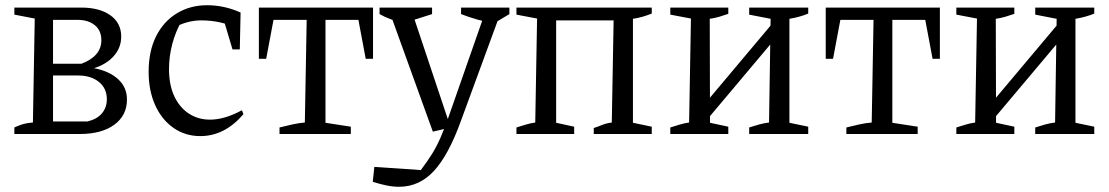

<svg xmlns="http://www.w3.org/2000/svg" viewBox="-20 -513 4246 735"><path d="M35 0V-25Q45 -30 62.5 -36Q80 -42 106 -44L113 -442L35 -457V-484H291Q361 -484 402.5 -454.5Q444 -425 444 -373Q444 -331 416 -299Q388 -267 340 -252Q398 -241 432 -210Q466 -179 466 -132Q466 -71 417.5 -35.5Q369 0 285 0ZM183 -16 153 -48H315Q352 -57 370.5 -79.5Q389 -102 389 -133Q389 -175 358.5 -199.5Q328 -224 279 -224H176V-269H292Q368 -298 368 -359Q368 -396 343 -416.5Q318 -437 276 -437H153L183 -468Z M747 8Q689 8 644 -23.5Q599 -55 574 -110.5Q549 -166 549 -238Q549 -317 577.5 -374Q606 -431 657 -462Q708 -493 773 -493Q806 -493 838 -486Q870 -479 901 -465L887 -405Q825 -435 750 -435Q722 -435 694 -427Q666 -419 641 -404L675 -432Q652 -392 639.5 -344.5Q627 -297 627 -249Q627 -188 647 -145Q667 -102 702.5 -78.5Q738 -55 784 -55Q812 -55 842.5 -64Q873 -73 906 -91L912 -76Q840 8 747 8ZM870 -324 828 -465H901L898 -324Z M1408 -484V-288H1380L1352 -437H1226V-43L1323 -28V0H1050V-25Q1074 -31 1098.5 -36.5Q1123 -42 1147 -44L1154 -437H1027L999 -288H971V-484Z M1407 183 1413 126 1591 138Q1616 105 1634 76Q1652 47 1666.5 13.5Q1681 -20 1697 -65L1840 -474H1900L1744 -49Q1697 81 1641 141.5Q1585 202 1508 202Q1485 202 1460 197Q1435 192 1407 183ZM1637 -9 1469 -474H1555L1705 -25ZM1527 -425Q1502 -430 1478 -438.5Q1454 -447 1433 -459V-484H1634V-459ZM1873 -425Q1840 -429 1808 -438Q1776 -447 1745 -459V-484H1930V-459Z M1957 0V-25Q1974 -30 1991 -35.5Q2008 -41 2029 -44L2036 -442L1957 -457V-484H2475V-461Q2457 -454 2440 -449Q2423 -444 2403 -441V-43L2475 -28V0H2253V-23Q2269 -28 2284.5 -34.5Q2300 -41 2322 -44L2329 -435H2109V-43L2178 -28V0Z M2663 -27 2660 -94 2966 -458V-387ZM2546 0V-25Q2563 -30 2580 -35.5Q2597 -41 2618 -44L2625 -442L2546 -457V-484H2768V-460Q2751 -454 2734 -449Q2717 -444 2697 -441L2698 -43L2768 -28V0ZM2848 0V-25Q2866 -31 2886 -36.5Q2906 -42 2924 -44L2930 -441L2848 -457V-484H3074V-461Q3043 -448 3002 -441V-43L3074 -28V0Z M3578 -484V-288H3550L3522 -437H3396V-43L3493 -28V0H3220V-25Q3244 -31 3268.5 -36.5Q3293 -42 3317 -44L3324 -437H3197L3169 -288H3141V-484Z M3758 -27 3755 -94 4061 -458V-387ZM3641 0V-25Q3658 -30 3675 -35.5Q3692 -41 3713 -44L3720 -442L3641 -457V-484H3863V-460Q3846 -454 3829 -449Q3812 -444 3792 -441L3793 -43L3863 -28V0ZM3943 0V-25Q3961 -31 3981 -36.5Q4001 -42 4019 -44L4025 -441L3943 -457V-484H4169V-461Q4138 -448 4097 -441V-43L4169 -28V0Z"/></svg>

Font: Piazzolla 24pt
Style: Regular
Weight: 400
Designer: Juan Pablo del Peral
Foundry: Huerta Tipografica
Version: Version 2.005